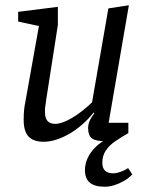

<svg xmlns="http://www.w3.org/2000/svg" viewBox="-20 -533 563 730"><path d="M378 177Q340 177 321.5 161.5Q303 146 303 114Q303 90 313.5 67.5Q324 45 344 25.5Q364 6 393 -8L405 3Q398 4 391.5 4Q385 4 380 4Q344 4 329.5 -7Q315 -18 315 -46Q315 -59 320.5 -72.5Q326 -86 339 -103L336 -105Q316 -80 292.5 -59.5Q269 -39 244 -24.5Q219 -10 194 -2Q169 6 146 6Q107 6 88.5 -14Q70 -34 70 -77Q70 -98 71.5 -114Q73 -130 77 -149L128 -434L49 -451V-488L200 -507V-438L156 -156Q154 -138 152.5 -130.5Q151 -123 151 -118.5Q151 -114 151 -106Q151 -62 190 -62Q206 -62 229 -72Q252 -82 278 -100.5Q304 -119 330 -144L392 -501L470 -513L393 -66H468V-27Q442 -12 419 3.5Q396 19 382.5 39Q369 59 369 86Q369 106 379.5 116Q390 126 410 126Q422 126 438 120.5Q454 115 467 106L483 130Q470 144 452 154.5Q434 165 415 171Q396 177 378 177Z"/></svg>

Font: Faustina VF Beta
Style: Italic
Weight: 400
Italic angle: -8°
Designer: Alfonso Garcia
Foundry: Omnibus-Type
Version: Version 1.006